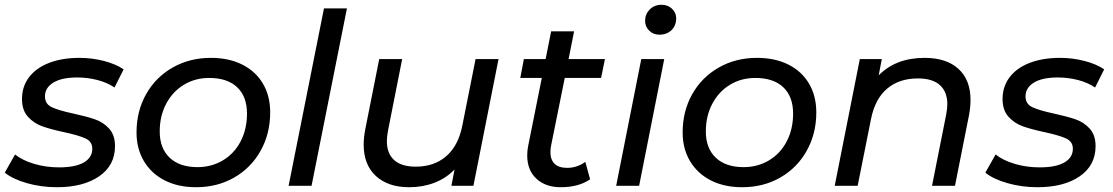

<svg xmlns="http://www.w3.org/2000/svg" viewBox="-32 -777 4654 803"><path d="M-12 -55 31 -131Q62 -106 111.5 -91.5Q161 -77 215 -77Q283 -77 318.5 -97.5Q354 -118 354 -155Q354 -185 325.5 -198Q297 -211 237 -224Q181 -236 145.5 -248.5Q110 -261 85 -288.5Q60 -316 60 -363Q60 -415 89.5 -454Q119 -493 173.5 -514Q228 -535 300 -535Q353 -535 403 -522Q453 -509 485 -487L447 -411Q416 -432 375 -442.5Q334 -453 291 -453Q226 -453 191 -431.5Q156 -410 156 -374Q156 -342 185 -328.5Q214 -315 275 -302Q330 -290 365 -278Q400 -266 424.5 -239Q449 -212 449 -166Q449 -85 382.5 -39.5Q316 6 206 6Q140 6 80.5 -11Q21 -28 -12 -55Z M539 -223Q539 -312 579 -383Q619 -454 690 -494.5Q761 -535 850 -535Q925 -535 981 -507Q1037 -479 1067.5 -427.5Q1098 -376 1098 -307Q1098 -218 1058 -146.5Q1018 -75 947.5 -34.5Q877 6 788 6Q713 6 657 -22.5Q601 -51 570 -103Q539 -155 539 -223ZM1001 -302Q1001 -373 960 -412Q919 -451 843 -451Q784 -451 737 -422.5Q690 -394 663 -343Q636 -292 636 -227Q636 -157 677.5 -117.5Q719 -78 794 -78Q853 -78 900.5 -106.5Q948 -135 974.5 -186Q1001 -237 1001 -302Z M1323 -742H1419L1271 0H1175Z M2053 -530 1948 0H1856L1869 -68Q1833 -31 1784.5 -12.5Q1736 6 1679 6Q1591 6 1540 -41Q1489 -88 1489 -172Q1489 -200 1495 -233L1554 -530H1650L1591 -232Q1586 -205 1586 -187Q1586 -135 1616.5 -107.5Q1647 -80 1707 -80Q1783 -80 1833.5 -123Q1884 -166 1901 -249L1957 -530Z M2273 -169Q2270 -154 2270 -141Q2270 -109 2287.5 -92Q2305 -75 2340 -75Q2382 -75 2416 -100L2436 -27Q2388 6 2313 6Q2250 6 2211.5 -29.5Q2173 -65 2173 -127Q2173 -148 2177 -167L2234 -451H2144L2159 -530H2250L2273 -646H2369L2346 -530H2498L2482 -451H2330Z M2650 -530H2746L2641 0H2545ZM2666 -690Q2666 -718 2685.5 -737.5Q2705 -757 2735 -757Q2761 -757 2778.5 -740.5Q2796 -724 2796 -701Q2796 -670 2776.5 -651Q2757 -632 2726 -632Q2700 -632 2683 -649Q2666 -666 2666 -690Z M2823 -223Q2823 -312 2863 -383Q2903 -454 2974 -494.5Q3045 -535 3134 -535Q3209 -535 3265 -507Q3321 -479 3351.5 -427.5Q3382 -376 3382 -307Q3382 -218 3342 -146.5Q3302 -75 3231.5 -34.5Q3161 6 3072 6Q2997 6 2941 -22.5Q2885 -51 2854 -103Q2823 -155 2823 -223ZM3285 -302Q3285 -373 3244 -412Q3203 -451 3127 -451Q3068 -451 3021 -422.5Q2974 -394 2947 -343Q2920 -292 2920 -227Q2920 -157 2961.5 -117.5Q3003 -78 3078 -78Q3137 -78 3184.5 -106.5Q3232 -135 3258.5 -186Q3285 -237 3285 -302Z M4027 -359Q4027 -330 4021 -297L3962 0H3866L3925 -297Q3930 -324 3930 -341Q3930 -393 3899 -421Q3868 -449 3807 -449Q3729 -449 3678.5 -406.5Q3628 -364 3611 -280L3555 0H3459L3564 -530H3656L3643 -462Q3715 -535 3835 -535Q3926 -535 3976.5 -489Q4027 -443 4027 -359Z M4089 -55 4132 -131Q4163 -106 4212.5 -91.5Q4262 -77 4316 -77Q4384 -77 4419.5 -97.5Q4455 -118 4455 -155Q4455 -185 4426.5 -198Q4398 -211 4338 -224Q4282 -236 4246.5 -248.5Q4211 -261 4186 -288.5Q4161 -316 4161 -363Q4161 -415 4190.5 -454Q4220 -493 4274.5 -514Q4329 -535 4401 -535Q4454 -535 4504 -522Q4554 -509 4586 -487L4548 -411Q4517 -432 4476 -442.5Q4435 -453 4392 -453Q4327 -453 4292 -431.5Q4257 -410 4257 -374Q4257 -342 4286 -328.5Q4315 -315 4376 -302Q4431 -290 4466 -278Q4501 -266 4525.5 -239Q4550 -212 4550 -166Q4550 -85 4483.5 -39.5Q4417 6 4307 6Q4241 6 4181.5 -11Q4122 -28 4089 -55Z"/></svg>

Font: Idrija
Style: Italic
Weight: 500
Italic angle: -11.3°
Designer: Julieta Ulanovsky
Foundry: Julieta Ulanovsky
Version: Version 7.200